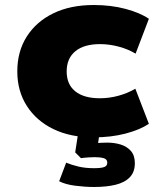

<svg xmlns="http://www.w3.org/2000/svg" viewBox="-20 -537 633 766"><path d="M354 11Q261 11 193 -22Q125 -55 87 -114.5Q49 -174 49 -252Q49 -332 87 -391.5Q125 -451 193 -484Q261 -517 354 -517Q423 -517 481 -501.5Q539 -486 574 -462L521 -323Q491 -341 453.5 -351Q416 -361 379 -361Q315 -361 280.5 -332.5Q246 -304 246 -252Q246 -200 280.5 -172.5Q315 -145 378 -145Q416 -145 452.5 -155Q489 -165 520 -183L574 -43Q538 -19 480.5 -4Q423 11 354 11ZM355 209Q320 209 280.5 204Q241 199 216 186L244 112Q266 121 293 127.5Q320 134 355 134Q383 134 395.5 129.5Q408 125 408 112Q408 98 393.5 94Q379 90 358 90Q350 90 333 91Q316 92 303 94L280 71L294 -20H379L367 65L329 41Q343 36 364.5 34Q386 32 409 32Q436 32 461 39.5Q486 47 502 65Q518 83 518 114Q518 149 498 170Q478 191 441.5 200Q405 209 355 209Z"/></svg>

Font: Nunito Sans 7pt SemiExpanded Black
Style: Regular
Weight: 900
Width: 6
Designer: Vernon Adams
Foundry: Vernon Adams
Version: Version 3.101;gftools[0.9.27]